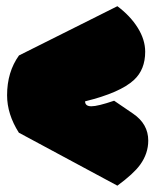

<svg xmlns="http://www.w3.org/2000/svg" viewBox="-20 -606 491 607"><path d="M340.8 -287.6Q289.1 -270 269 -270Q249 -270 249 -285.6Q360.4 -313 403.8 -353.5Q439 -386.2 439 -442.4Q439 -480.5 415.5 -518.1Q392.1 -555.7 351.1 -586.4L40 -430.7Q2.4 -378.4 2.4 -304.7Q2.4 -245.1 39.6 -186.5L351.1 -19Q402.8 -57.1 422.9 -85Q448.7 -120.6 448.7 -161.6Q448.7 -213.9 400.9 -246.6Z"/></svg>

Font: Friends & Family
Style: Regular
Weight: 400
Designer: Sarang Kulkarni, Maithili Shingre, Noopur Datye
Foundry: Ek Type
Version: Version 1.000;hotconv 1.0.117;makeotfexe 2.5.65602